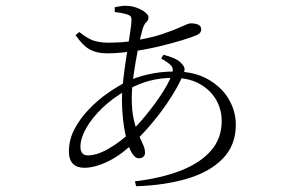

<svg xmlns="http://www.w3.org/2000/svg" viewBox="-20 -588 1040 666"><path d="M448 41Q540 30 607.5 3.5Q675 -23 712 -65.5Q749 -108 749 -168Q749 -209 729 -243Q709 -277 671.5 -297.5Q634 -318 582 -318Q538 -318 499.5 -308Q461 -298 421 -276Q372 -249 335.5 -214Q299 -179 279 -143.5Q259 -108 259 -79Q259 -49 285 -49Q317 -49 358 -73Q399 -97 431 -128Q459 -155 487.5 -190Q516 -225 539.5 -260.5Q563 -296 574 -324Q584 -347 575 -358.5Q566 -370 539 -385L547 -398Q567 -393 584.5 -385.5Q602 -378 612 -365Q619 -358 620 -350.5Q621 -343 617 -334Q605 -302 579.5 -260.5Q554 -219 520.5 -177Q487 -135 449 -98Q403 -52 356.5 -29Q310 -6 272 -6Q247 -6 233 -20Q219 -34 219 -63Q219 -103 238 -139.5Q257 -176 287.5 -208Q318 -240 353 -264.5Q388 -289 420 -305Q451 -320 494 -330Q537 -340 586 -340Q654 -340 701.5 -313Q749 -286 773.5 -244Q798 -202 798 -155Q798 -84 752.5 -37.5Q707 9 628.5 32Q550 55 452 58ZM462 -39Q448 -39 437 -58Q426 -77 418.5 -107Q411 -137 407 -172Q403 -207 403 -240Q403 -273 408 -315.5Q413 -358 419.5 -399Q426 -440 431 -472.5Q436 -505 436 -518Q436 -528 433 -531.5Q430 -535 421 -538Q411 -541 400.5 -543Q390 -545 378 -546V-563Q388 -565 397.5 -566.5Q407 -568 414 -568Q436 -568 454.5 -561Q473 -554 484 -545Q495 -536 495 -529Q495 -517 487.5 -511Q480 -505 474 -485Q467 -460 458.5 -417Q450 -374 443.5 -328Q437 -282 437 -247Q437 -204 444 -173.5Q451 -143 460 -122.5Q469 -102 476 -87Q483 -72 483 -59Q483 -48 476.5 -43.5Q470 -39 462 -39ZM351 -403Q316 -403 292 -416Q268 -429 242 -466L255 -477Q285 -453 306.5 -446.5Q328 -440 356 -440Q379 -440 401 -441.5Q423 -443 445 -447Q506 -457 546.5 -471Q587 -485 610.5 -496Q634 -507 641 -507Q678 -507 678 -486Q678 -480 674.5 -475Q671 -470 662 -466Q646 -459 610 -448Q574 -437 529.5 -426.5Q485 -416 441 -410Q419 -407 396.5 -405Q374 -403 351 -403Z"/></svg>

Font: Noto Serif HK ExtraLight
Style: Regular
Weight: 200
Designer: Ryoko NISHIZUKA 西塚涼子 (kana & ideographs); Frank Grießhammer (Latin, Greek & Cyrillic); Wenlong ZHANG 张文龙 (bopomofo); San
Foundry: Adobe
Version: Version 2.002-H1;hotconv 1.1.0;makeotfexe 2.6.0